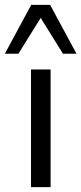

<svg xmlns="http://www.w3.org/2000/svg" viewBox="-52 -773 336 793"><path d="M76 0V-486H157V0ZM-32 -551 77 -753H155L264 -551H208L116 -699L24 -551Z"/></svg>

Font: Nunito Sans 12pt ExtraLight 12pt
Style: Regular
Weight: 400
Version: Version 3.101;gftools[0.9.27]